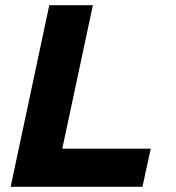

<svg xmlns="http://www.w3.org/2000/svg" viewBox="-20 -720 677 740"><path d="M21 0 170 -700H338L220 -147H561L529 0Z"/></svg>

Font: Red Hat Text
Style: Italic
Weight: 300
Italic angle: -12°
Designer: Pentagram, MCKL
Foundry: Pentagram, MCKL
Version: Version 1.023